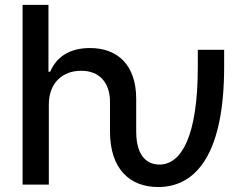

<svg xmlns="http://www.w3.org/2000/svg" viewBox="-20 -747 998 777"><path d="M71.4 0H177.6V-323.9C177.6 -410.9 232.6 -460.6 308.2 -460.6C381.4 -460.6 425.1 -414.1 425.1 -334.2V-214.8C425.1 -62.9 505.7 9.9 619.7 9.9C781.6 9.9 887.1 -137.4 887.1 -476.2V-545.5H780.5V-476.2C780.5 -192.1 712.4 -81 625.4 -81C584.5 -81 531.2 -104.8 531.2 -214.8V-346.9C531.2 -483 456.7 -552.6 344.5 -552.6C259.6 -552.6 208.5 -515.6 182.9 -456.7H176.1V-727.3H71.4Z"/></svg>

Font: Margiela Sans Medium
Style: Regular
Weight: 500
Designer: Stefan Endress, Andreas Faust
Version: Version 1.100;FEAKit 1.0